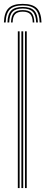

<svg xmlns="http://www.w3.org/2000/svg" viewBox="-35 -960 232 980"><path d="M80.8 -940.2Q130.8 -940.2 153 -918.1Q175.2 -896 176.8 -845.2H167.5Q166.2 -891.8 146.1 -912Q126 -932.2 80.8 -932.2Q35.8 -932.2 15.5 -912Q-4.8 -891.8 -6 -845.2H-15Q-13.5 -896 8.8 -918.1Q31 -940.2 80.8 -940.2ZM80.8 -924.5Q121.2 -924.5 139.2 -906.1Q157.2 -887.8 158.5 -845.2H149.5Q148.5 -883.2 132.5 -899.9Q116.5 -916.5 80.8 -916.5Q45 -916.5 29 -899.9Q13 -883.2 12.2 -845.2H3Q4.2 -887.8 22.2 -906.1Q40.2 -924.5 80.8 -924.5ZM80.8 -908.5Q112 -908.5 125.8 -893.9Q139.5 -879.2 140.2 -845.2H132Q131.8 -874.8 119.6 -887.6Q107.5 -900.5 80.8 -900.5Q54.5 -900.5 42.2 -887.6Q30 -874.8 29.5 -845.2H21.2Q22 -879.2 35.9 -893.9Q49.8 -908.5 80.8 -908.5ZM92.5 0V-800H101.5V0ZM56 0V-800H65.2V0ZM74.2 0V-800H83.5V0Z"/></svg>

Font: Big Shoulders Inline Display Thin Light
Style: Regular
Weight: 300
Version: Version 2.002